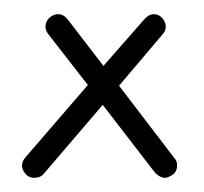

<svg xmlns="http://www.w3.org/2000/svg" viewBox="-20 -251 288 271"><path d="M62 -231C56 -231 49 -227 46 -221C43 -215 44 -208 48 -203L104 -131L16 -29C13 -26 11 -21 11 -17C11 -15 12 -13 12 -12C14 -8 18 0 28 0C34 0 39 -2 42 -6L125 -103L199 -7C203 -3 208 0 213 0C216 0 220 -2 223 -4C228 -7 230 -12 230 -18C230 -21 229 -25 226 -28L148 -130L209 -202C214 -207 215 -213 213 -219C212 -222 207 -231 197 -231C192 -231 187 -228 183 -223L126 -158L76 -223C72 -228 68 -231 62 -231Z"/></svg>

Font: LetsTrace
Style: basic
Weight: 500
Version: Version 002.000